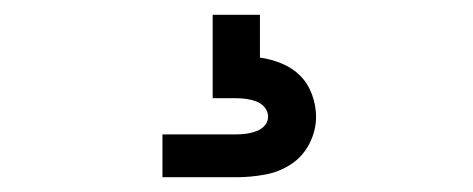

<svg xmlns="http://www.w3.org/2000/svg" viewBox="-20 -20 640 260"><path d="M200 220V162H300Q307 162 314 161Q321 160 327.5 157.5Q334 155 338.5 150Q343 145 343 138Q343 131 338.5 125.5Q334 120 327.5 117.5Q321 115 314 114Q307 113 300 113H268V0H332V58Q347 60 361.5 66Q376 72 386.5 82.5Q397 93 402.5 108Q408 123 408 138Q408 157 399 174.5Q390 192 374 202.5Q358 213 338.5 216.5Q319 220 300 220Z"/></svg>

Font: Iosevka Curly Slab LtEx
Style: Regular
Weight: 300
Width: 7
Monospace: yes
Designer: Belleve Invis
Foundry: Belleve Invis
Version: Version 11.1.0; ttfautohint (v1.8.3)